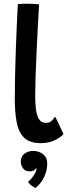

<svg xmlns="http://www.w3.org/2000/svg" viewBox="-20 -736 362 1012"><path d="M314.5 -29.5Q302 -13.5 269.8 2.5Q237.5 18.5 194.5 18.5Q135.5 18.5 106.2 -11.2Q77 -41 67.5 -93.8Q58 -146.5 58 -216Q58 -274.5 59.5 -342.5Q61 -410.5 63.5 -478.8Q66 -547 68.8 -608Q71.5 -669 74 -714.5Q101.5 -716.5 124 -716.5Q139 -716.5 154 -715.5Q169 -714.5 186 -713Q183 -665 179.5 -599Q176 -533 172.8 -463.2Q169.5 -393.5 167.5 -332Q165.5 -270.5 165.5 -232Q165.5 -196 169.2 -163Q173 -130 184.8 -109.2Q196.5 -88.5 221 -88.5Q240 -88.5 251 -97.8Q262 -107 270 -121.5Q273 -117 279.5 -103.8Q286 -90.5 293.5 -74.8Q301 -59 307 -46Q313 -33 314.5 -29.5ZM167 255Q162 253 149.5 244.8Q137 236.5 128 222Q136.5 216 146.8 203.5Q157 191 164.5 177.5Q172 164 172 154.5Q172 150.5 171 148.5Q167.5 155.5 160 161.2Q152.5 167 136 167Q111.5 167 100.5 150.2Q89.5 133.5 89.5 115Q89.5 89 108.8 74.2Q128 59.5 156 59.5Q185 59.5 207 76.8Q229 94 229 127Q229 162 212.5 197Q196 232 167 255Z"/></svg>

Font: Grandstander Medium
Style: Regular
Weight: 500
Designer: Tyler Finck
Foundry: Etcetera Type Co
Version: Version 1.200; ttfautohint (v1.8.3)